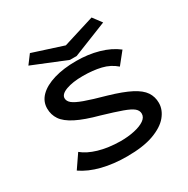

<svg xmlns="http://www.w3.org/2000/svg" viewBox="-182 -970 1115 1141"><g transform="rotate(-30 375.0 -399.5)"><path d="M368 11Q276 11 198.5 -8.5Q121 -28 66 -66L129 -158Q167 -126 231.5 -107Q296 -88 380 -87Q432 -87 475.5 -96.5Q519 -106 544.5 -123.5Q570 -141 570 -166Q570 -188 551 -204Q532 -220 485 -237Q438 -254 353 -279Q256 -305 200 -333.5Q144 -362 121 -396Q98 -430 98 -473Q98 -522 134 -557.5Q170 -593 235.5 -612.5Q301 -632 388 -632Q469 -632 540 -612Q611 -592 661 -553L597 -473Q556 -509 501 -522Q446 -535 378 -535Q308 -535 263 -518.5Q218 -502 218 -474Q218 -454 237.5 -438Q257 -422 306.5 -404Q356 -386 447 -361Q540 -334 593 -306.5Q646 -279 668 -246Q690 -213 690 -171Q690 -124 656 -82.5Q622 -41 551 -15Q480 11 368 11ZM597 -810 642 -750 406 -656H360L129 -750L174 -810L382 -743Z"/></g></svg>

Font: Inconsolata ExtraExpanded
Style: Bold
Weight: 700
Width: 8
Monospace: yes
Designer: Raph Levien, Cyreal, Brenton Simpson
Foundry: Raph Levien, Cyreal, Google
Version: Version 3.100; ttfautohint (v1.8.4.7-5d5b)